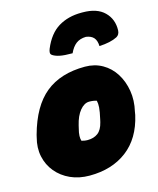

<svg xmlns="http://www.w3.org/2000/svg" viewBox="-126 -935 851 1035"><g transform="rotate(-15 300.0 -418.0)"><path d="M418 -716Q384 -715 362.5 -698.5Q341 -682 326 -649Q280 -649 256 -654Q232 -659 218 -668Q208 -674 208 -683.5Q208 -693 213 -705Q245 -782 299.5 -815Q354 -848 428 -848H435Q515 -848 556 -807.5Q597 -767 595 -705Q594 -681 576 -671Q539 -652 476 -649Q475 -680 461 -696Q447 -712 418 -716ZM371 -562Q425 -562 468 -537.5Q511 -513 538 -470Q565 -427 574 -372.5Q583 -318 569 -258L566 -240Q538 -116 454 -52Q370 12 245 12Q186 12 138.5 -9.5Q91 -31 59.5 -69Q28 -107 17.5 -156.5Q7 -206 22 -262L25 -275Q66 -425 150.5 -493.5Q235 -562 371 -562ZM345 -374Q317 -374 293 -345Q269 -316 257 -265L254 -252Q247 -226 246.5 -209Q246 -192 250 -181Q258 -179 266 -177.5Q274 -176 284 -176Q318 -176 341 -193Q364 -210 374 -251L377 -264Q387 -308 388.5 -330Q390 -352 386 -368Q368 -374 345 -374Z"/></g></svg>

Font: Recursive Sn Csl St XBk
Style: Italic
Weight: 1000
Italic angle: -15°
Version: Version 1.085;hotconv 1.1.0;makeotfexe 2.6.0; ttfautohint (v